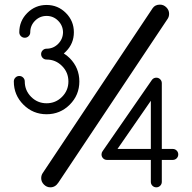

<svg xmlns="http://www.w3.org/2000/svg" viewBox="-20 -801 821 821"><path d="M179.2 -546.4Q169.4 -546.4 162.6 -553.2Q155.8 -560.1 155.8 -569.8Q155.8 -579.1 162.6 -585.9Q169.4 -592.8 179.2 -592.8Q208 -592.8 228.5 -613.3Q249 -633.8 249.5 -663.1Q249 -691.9 228.5 -712.4Q208 -732.9 179.2 -732.9Q150.4 -732.9 129.9 -712.4Q109.4 -691.9 109.4 -663.1Q109.4 -653.3 102.5 -646.5Q95.7 -639.6 85.9 -639.6Q76.2 -639.6 69.3 -646.5Q62.5 -653.3 62.5 -663.1Q62.5 -711.4 96.7 -745.6Q130.9 -779.8 179.2 -779.8Q227.5 -779.8 261.7 -745.6Q295.9 -711.4 295.9 -663.1Q295.9 -614.7 261.7 -580.6Q257.3 -576.2 252.9 -572.3Q266.6 -564 278.3 -552.2Q319.3 -510.7 319.3 -452.6Q319.3 -394.5 278.3 -353.5Q237.3 -312.5 179.2 -312.5Q121.1 -312.5 80.1 -353.5Q39.1 -394.5 39.1 -452.6Q39.1 -462.4 45.9 -469.2Q52.7 -476.1 62.5 -476.1Q72.3 -476.1 79.1 -469.2Q85.9 -462.4 85.9 -452.6Q85.9 -414.1 113.3 -386.7Q140.6 -359.4 179.2 -359.4Q217.8 -359.4 245.1 -386.7Q272.5 -414.1 272.5 -452.6Q272.5 -491.7 245.1 -519Q217.8 -546.4 179.2 -546.4ZM437.5 -117.2Q427.7 -117.2 420.9 -124Q414.1 -130.9 414.1 -140.6Q414.1 -148.4 418.5 -154.3L629.4 -459Q630.4 -460.4 631.8 -461.9Q638.7 -468.8 648.4 -468.8Q658.2 -468.8 665 -461.9Q671.9 -455.1 671.9 -445.3V-164.1H718.8Q728.5 -164.1 735.4 -157.2Q742.2 -150.4 742.2 -140.6Q742.2 -130.9 735.4 -124Q728.5 -117.2 718.8 -117.2H671.9V-23.4Q671.9 -13.7 665 -6.8Q658.2 0 648.4 0Q638.7 0 631.8 -6.8Q625 -13.7 625 -23.4V-117.2ZM625 -164.1V-370.1L482.4 -164.1ZM664.1 -781.2Q679.7 -781.2 691.4 -769.5Q703.1 -757.8 703.1 -742.2Q703.1 -730.5 697.3 -721.2L229.5 -20Q216.3 0 195.3 0Q179.7 0 168 -11.7Q156.2 -23.4 156.2 -39.1Q156.2 -50.8 162.1 -60.1L632.8 -766.1Q643.1 -781.2 664.1 -781.2Z"/></svg>

Font: Comfortaa
Style: Regular
Weight: 400
Designer: Johan Aakerlund
Foundry: Johan Aakerlund
Version: Version 2.001; ttfautohint (v1.4.1)